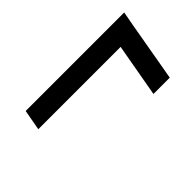

<svg xmlns="http://www.w3.org/2000/svg" viewBox="-38 -637 662 662"><g transform="rotate(-45 293.0 -306.0)"><path d="M71.3 -365.7H472.7L438 -170.9H517.6L555.7 -388.2L565.4 -440.9H85Z"/></g></svg>

Font: Cascadia Code PL SemiLight
Style: Italic
Weight: 350
Italic angle: -10°
Monospace: yes
Designer: Aaron Bell
Foundry: Saja Typeworks
Version: Version 2404.023